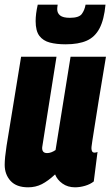

<svg xmlns="http://www.w3.org/2000/svg" viewBox="-20 -789 472 819"><path d="M100 10Q50 10 25 -17.5Q0 -45 0 -86Q0 -115 8 -167Q16 -219 31.5 -310.5Q47 -402 70 -547H221Q200 -414 185.5 -323Q171 -232 160 -161Q158 -136 181 -136Q198 -136 217 -149L281 -547H432Q413 -435 401.5 -363Q390 -291 383.5 -249.5Q377 -208 374 -189Q371 -170 370.5 -164Q370 -158 370 -157Q370 -138 383 -138Q385 -138 388.5 -138.5Q392 -139 396 -141L380 -15Q365 -3 343 3.5Q321 10 300 10Q269 10 246.5 -6Q224 -22 215 -45Q185 -17 158.5 -3.5Q132 10 100 10ZM260 -600Q221 -600 192.5 -607.5Q164 -615 148 -636Q132 -657 132 -699Q132 -730 141 -769H226Q225 -762 224.5 -758Q224 -754 224 -750Q224 -733 236.5 -723Q249 -713 278 -713Q317 -713 329 -729.5Q341 -746 345 -769H430Q424 -705 404.5 -668Q385 -631 350 -615.5Q315 -600 260 -600Z"/></svg>

Font: Georama Condensed ExtraBold
Style: Italic
Weight: 800
Width: 3
Italic angle: -9°
Designer: Jean-Baptiste Levee
Foundry: Production Type
Version: Version 1.000